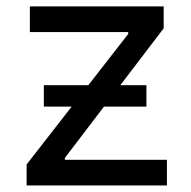

<svg xmlns="http://www.w3.org/2000/svg" viewBox="-20 -565 581 585"><path d="M61.1 0V-63.9L370.7 -461.6V-467.3H71V-545.5H478.7V-478.7L177.6 -83.8V-78.1H488.6V0ZM113.6 -240.1V-305.4H426.1V-240.1Z"/></svg>

Font: Inter Alia
Style: Regular
Weight: 400
Designer: Rasmus Andersson (Latin, Greek, Cyrillic etc.) and Evan from Shavian.info (Shavian, old style figures)
Foundry: Shavian.info
Version: Version 0.001;git-37ab20767